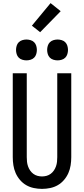

<svg xmlns="http://www.w3.org/2000/svg" viewBox="-20 -1206 540 1234"><path d="M250 8Q224 8 197.5 2.5Q171 -3 148.5 -16Q126 -29 108.5 -49.5Q91 -70 80.5 -94Q70 -118 66 -144Q62 -170 62 -196V-735H152V-196Q152 -181 153.5 -166.5Q155 -152 160 -137.5Q165 -123 173.5 -110.5Q182 -98 194 -89Q206 -80 220.5 -76Q235 -72 250 -72Q265 -72 279.5 -76Q294 -80 306 -89Q318 -98 326.5 -110.5Q335 -123 340 -137.5Q345 -152 346.5 -166.5Q348 -181 348 -196V-735H438V-196Q438 -170 434 -144Q430 -118 419.5 -94Q409 -70 391.5 -49.5Q374 -29 351.5 -16Q329 -3 302.5 2.5Q276 8 250 8ZM350 -818Q337 -818 323.5 -822Q310 -826 300.5 -835.5Q291 -845 287 -858.5Q283 -872 283 -885Q283 -898 287 -911.5Q291 -925 300.5 -934.5Q310 -944 323.5 -948Q337 -952 350 -952Q363 -952 376.5 -948Q390 -944 399.5 -934.5Q409 -925 413 -911.5Q417 -898 417 -885Q417 -872 413 -858.5Q409 -845 399.5 -835.5Q390 -826 376.5 -822Q363 -818 350 -818ZM150 -818Q137 -818 123.5 -822Q110 -826 100.5 -835.5Q91 -845 87 -858.5Q83 -872 83 -885Q83 -898 87 -911.5Q91 -925 100.5 -934.5Q110 -944 123.5 -948Q137 -952 150 -952Q163 -952 176.5 -948Q190 -944 199.5 -934.5Q209 -925 213 -911.5Q217 -898 217 -885Q217 -872 213 -858.5Q209 -845 199.5 -835.5Q190 -826 176.5 -822Q163 -818 150 -818ZM238 -999 185 -1041 305 -1186 370 -1134Z"/></svg>

Font: Iosevka Custom Medium
Style: Regular
Weight: 500
Monospace: yes
Designer: Belleve Invis
Foundry: Belleve Invis
Version: Version 32.5.0; ttfautohint (v1.8.4)